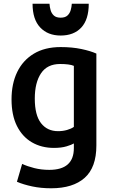

<svg xmlns="http://www.w3.org/2000/svg" viewBox="-20 -799 605 1032"><path d="M306 -608Q377 -608 417 -651Q457 -694 457 -779H366Q365 -762 360 -744.5Q355 -727 342.5 -715.5Q330 -704 306 -704Q282 -704 269.5 -715.5Q257 -727 252 -744.5Q247 -762 246 -779H155Q155 -695 196 -651.5Q237 -608 306 -608ZM498 -17V-511Q467 -525 417.5 -535.5Q368 -546 306 -546Q221 -546 162 -510.5Q103 -475 72.5 -412Q42 -349 42 -265Q42 -180 71 -122Q100 -64 151.5 -34Q203 -4 270 -4Q310 -4 338 -12.5Q366 -21 377 -28V-3Q377 114 245 114Q202 114 164.5 104.5Q127 95 99 82L71 178Q106 193 153 203Q200 213 255 213Q372 213 435 157Q498 101 498 -17ZM377 -117Q363 -107 340.5 -100.5Q318 -94 292 -94Q234 -94 200.5 -137Q167 -180 167 -269Q167 -355 200.5 -405Q234 -455 303 -455Q354 -455 377 -445Z"/></svg>

Font: Repo DemiBold
Style: Regular
Weight: 600
Designer: Stefan Peev
Foundry: Context Ltd
Version: Version 1.502